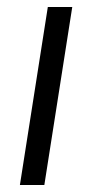

<svg xmlns="http://www.w3.org/2000/svg" viewBox="-20 -530 264 550"><path d="M37 0 117 -510H187L107 0Z"/></svg>

Font: MuseoModerno Thin Light
Style: Italic
Weight: 300
Italic angle: -9°
Version: Version 1.003